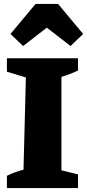

<svg xmlns="http://www.w3.org/2000/svg" viewBox="-20 -952 441 972"><path d="M15 0V-62Q55 -82 99 -93L111 -560L15 -589V-657H375V-595Q335 -576 291 -563V-90L375 -69V0ZM274 -932 401 -780 337 -719 217 -812 97 -719 33 -780 160 -932Z"/></svg>

Font: Piazzolla ExtraBold
Style: Regular
Weight: 800
Designer: Juan Pablo del Peral
Foundry: Huerta Tipografica
Version: Version 1.330